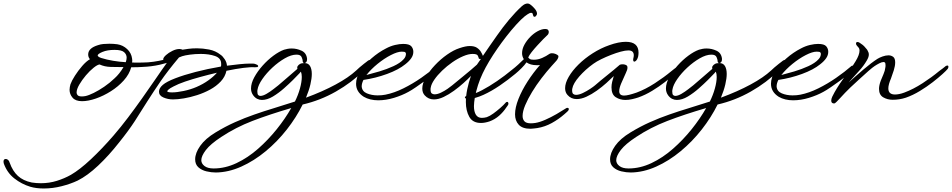

<svg xmlns="http://www.w3.org/2000/svg" viewBox="-275 -558 5419 1093"><path d="M192 18Q155 18 138 -2Q121 -22 121 -47Q121 -55 122.5 -62.5Q124 -70 126 -78Q133 -98 151.5 -127Q170 -156 193 -182.5Q216 -209 237 -221Q227 -232 227 -248Q227 -284 283 -301Q297 -306 313.5 -307.5Q330 -309 348 -309Q371 -309 393 -306Q425 -301 449 -278.5Q473 -256 477 -224Q479 -213 477 -202Q493 -201 508.5 -201.5Q524 -202 537 -202Q567 -202 598.5 -206.5Q630 -211 656.5 -217.5Q683 -224 696 -231Q704 -234 708 -234Q716 -234 718 -228Q718 -218 699 -209Q677 -199 632 -189Q587 -179 537 -177Q525 -176 508.5 -175.5Q492 -175 472 -175Q461 -135 429.5 -100Q398 -65 356 -38.5Q314 -12 270.5 3Q227 18 192 18ZM441 -204Q446 -219 446 -230Q446 -248 431.5 -261Q417 -274 377 -274Q336 -274 308.5 -262.5Q281 -251 281 -242Q281 -240 285 -236Q289 -232 301 -228Q333 -218 369 -212Q405 -206 441 -204ZM211 -11Q230 -15 258.5 -29Q287 -43 318.5 -64.5Q350 -86 377 -112Q405 -137 428 -176Q391 -176 355.5 -177Q320 -178 292 -191Q280 -190 258 -172.5Q236 -155 214 -129Q192 -103 176.5 -76.5Q161 -50 161 -31Q161 -22 167.5 -15.5Q174 -9 191 -9Q195 -9 200 -9.5Q205 -10 211 -11Z M-26 515Q-69 515 -103 505Q-152 490 -193 458Q-234 426 -253 374Q-254 370 -254.5 367Q-255 364 -255 362Q-255 347 -242 347Q-236 347 -229.5 352Q-223 357 -220 368Q-203 416 -173 443.5Q-143 471 -94 481Q-81 483 -68 484Q-55 485 -42 485Q5 485 48.5 471.5Q92 458 129 437Q179 408 242 349Q305 290 371 214Q414 164 454 111Q494 58 533 3Q571 -50 608 -104.5Q645 -159 684 -213Q680 -212 677 -212Q674 -212 671 -212Q654 -212 654 -221Q655 -231 670 -244.5Q685 -258 706.5 -268.5Q728 -279 746 -279Q757 -279 764 -275Q775 -277 797 -280Q819 -283 847 -283Q879 -283 915.5 -276Q952 -269 981 -246Q992 -239 1004 -221Q1016 -203 1017 -184Q1055 -189 1089 -192.5Q1123 -196 1146 -196Q1155 -196 1163.5 -196Q1172 -196 1177 -194Q1179 -193 1183.5 -191.5Q1188 -190 1191 -188Q1199 -180 1190 -176Q1187 -175 1176 -175Q1153 -177 1110 -171.5Q1067 -166 1014 -155Q1007 -121 981.5 -94Q956 -67 921 -48Q886 -29 847 -16.5Q808 -4 772 2Q736 8 710 8Q681 8 655.5 -3Q630 -14 630 -36Q630 -56 652 -75Q673 -93 722 -112Q771 -131 838.5 -148.5Q906 -166 982 -179Q984 -183 984 -187Q984 -191 984 -195Q984 -227 949.5 -239Q915 -251 868 -251Q836 -251 806.5 -247Q777 -243 762 -238L744 -231Q680 -155 639 -95Q598 -35 563 20Q529 75 493 130.5Q457 186 403 253Q345 327 284 384.5Q223 442 167 470Q127 489 76 502Q25 515 -26 515ZM705 -32Q731 -32 770 -40Q809 -48 844 -63Q881 -79 911 -100.5Q941 -122 960 -144Q913 -133 865.5 -120Q818 -107 778.5 -93.5Q739 -80 713 -66Q691 -55 684 -48Q677 -41 677 -39Q677 -32 705 -32Z M954 424Q928 424 900.5 417.5Q873 411 854.5 394.5Q836 378 836 349Q836 313 865 272Q894 231 952 196Q1008 162 1063 137.5Q1118 113 1173 94Q1227 75 1282 58.5Q1337 42 1404 20Q1422 -16 1432.5 -54Q1443 -92 1443 -120Q1443 -138 1438 -150Q1435 -148 1434 -146Q1433 -144 1431 -142Q1424 -135 1414 -124.5Q1404 -114 1392 -102Q1372 -82 1341.5 -55Q1311 -28 1278.5 -8.5Q1246 11 1216 11Q1202 11 1189 4.5Q1176 -2 1166 -16Q1154 -33 1154 -54Q1154 -84 1172.5 -118Q1191 -152 1220 -184.5Q1249 -217 1281.5 -241Q1314 -265 1342 -275Q1352 -278 1362.5 -280Q1373 -282 1386 -282Q1414 -282 1441.5 -269.5Q1469 -257 1473 -224V-221Q1473 -206 1464 -201Q1462 -199 1458 -199Q1448 -199 1448 -212Q1448 -219 1442 -233Q1436 -247 1413 -247Q1383 -247 1346.5 -226Q1310 -205 1276 -173.5Q1242 -142 1218.5 -108Q1195 -74 1191 -48Q1190 -44 1190 -41Q1190 -38 1190 -36Q1190 -21 1195.5 -16.5Q1201 -12 1207 -12Q1222 -12 1242.5 -24Q1263 -36 1281.5 -50.5Q1300 -65 1309 -72Q1335 -94 1362.5 -118Q1390 -142 1418 -166Q1417 -168 1417 -172Q1417 -177 1419 -181Q1424 -189 1433 -194Q1442 -199 1458 -199Q1480 -199 1490 -182Q1500 -165 1500 -137Q1500 -112 1492 -77.5Q1484 -43 1467 -2Q1562 -37 1636 -77Q1710 -117 1753 -157Q1759 -163 1771.5 -174Q1784 -185 1797 -195Q1804 -200 1809.5 -204.5Q1815 -209 1819 -212Q1825 -216 1827 -216Q1836 -220 1836 -211Q1836 -205 1828 -192.5Q1820 -180 1796 -156Q1727 -88 1637.5 -37Q1548 14 1448 37Q1412 110 1358 179Q1304 248 1237.5 303Q1171 358 1098.5 390.5Q1026 423 954 424ZM941 401Q1007 401 1071.5 370.5Q1136 340 1194 289Q1252 238 1300.5 177.5Q1349 117 1383 57Q1257 94 1162 130.5Q1067 167 984 222Q923 262 897 296Q871 330 871 354Q871 373 889 387Q907 401 941 401Z M1878 13Q1855 13 1834 8Q1813 3 1796 -7Q1752 -35 1752 -81Q1752 -117 1776.5 -154.5Q1801 -192 1840 -226Q1879 -260 1922 -282Q1948 -296 1974 -302Q2000 -308 2020 -308Q2055 -308 2066.5 -294.5Q2078 -281 2078 -263Q2078 -244 2066 -226.5Q2054 -209 2032 -192Q1994 -161 1928.5 -137Q1863 -113 1794 -103Q1784 -83 1784 -66Q1786 -38 1813.5 -26.5Q1841 -15 1875 -15Q1887 -15 1898 -16Q1909 -17 1919 -19Q1969 -29 2021.5 -55Q2074 -81 2123 -115Q2172 -149 2211 -183Q2217 -185 2219 -185Q2226 -185 2226 -178Q2226 -173 2222 -168Q2215 -156 2193.5 -137Q2172 -118 2145 -98.5Q2118 -79 2092.5 -61.5Q2067 -44 2050 -35Q2014 -15 1968 -1Q1922 13 1878 13ZM1811 -131Q1843 -139 1885 -151.5Q1927 -164 1965 -181.5Q2003 -199 2022 -220Q2030 -228 2033 -236.5Q2036 -245 2036 -251Q2036 -256 2032.5 -260Q2029 -264 2012 -264Q1988 -264 1950 -244.5Q1912 -225 1874.5 -194.5Q1837 -164 1811 -131Z M2463 142Q2416 142 2396.5 107Q2377 72 2377 23Q2377 -12 2385 -50.5Q2393 -89 2406 -126Q2389 -108 2364 -85.5Q2339 -63 2309.5 -41.5Q2280 -20 2250.5 -6Q2221 8 2195 8Q2164 8 2143 -15Q2129 -30 2129 -54Q2129 -83 2149 -118Q2169 -153 2201 -187Q2233 -221 2270 -247Q2307 -273 2341 -284Q2376 -296 2399 -296Q2425 -296 2439.5 -286.5Q2454 -277 2462 -264Q2470 -251 2474 -240Q2493 -267 2513 -297Q2533 -327 2555 -357Q2587 -403 2623 -446Q2659 -489 2696 -523Q2713 -538 2728 -538Q2736 -538 2743 -533Q2758 -522 2770 -507.5Q2782 -493 2782 -480Q2782 -476 2779 -471Q2773 -462 2768.5 -462.5Q2764 -463 2762 -465Q2761 -467 2760 -470.5Q2759 -474 2758 -477Q2757 -485 2749 -485Q2740 -485 2728 -476.5Q2716 -468 2712 -465Q2691 -448 2663 -417Q2635 -386 2607 -350Q2579 -314 2557 -282Q2504 -206 2473 -141Q2442 -76 2428 -2Q2426 11 2424.5 23Q2423 35 2423 46Q2423 77 2434 95Q2445 113 2468 113Q2481 113 2496 109Q2513 103 2533 88.5Q2553 74 2572.5 57Q2592 40 2605 25Q2608 22 2612.5 22Q2617 22 2618 26Q2621 33 2618 38Q2617 40 2614 44.5Q2611 49 2607 54Q2590 80 2566 101Q2542 122 2512 133Q2485 142 2463 142ZM2176 -48Q2176 -32 2182.5 -26.5Q2189 -21 2199 -21Q2215 -21 2235 -30.5Q2255 -40 2273 -52.5Q2291 -65 2299 -72Q2330 -98 2369.5 -130Q2409 -162 2440 -190Q2445 -198 2451 -206Q2457 -214 2463 -223Q2462 -223 2461 -222.5Q2460 -222 2459 -222Q2449 -222 2449 -232Q2449 -233 2444.5 -242Q2440 -251 2415 -251Q2392 -251 2361.5 -238Q2331 -225 2300 -203.5Q2269 -182 2242 -156Q2215 -130 2197.5 -104.5Q2180 -79 2177 -59Q2176 -56 2176 -53Q2176 -50 2176 -48Z M2745 175Q2699 175 2678 152Q2657 129 2657 93Q2657 54 2676.5 5Q2696 -44 2728.5 -94.5Q2761 -145 2799 -188Q2794 -187 2789 -187Q2784 -187 2779 -187Q2745 -187 2722 -203Q2712 -188 2694 -170Q2676 -152 2659 -138Q2617 -103 2570 -71Q2523 -39 2477 -18Q2431 3 2391 6Q2388 6 2382.5 5Q2377 4 2374 1Q2370 -2 2372 -5.5Q2374 -9 2376 -10Q2379 -12 2383 -13.5Q2387 -15 2394 -16Q2428 -23 2469 -44.5Q2510 -66 2554.5 -96.5Q2599 -127 2640 -161Q2657 -174 2675 -190.5Q2693 -207 2707 -221Q2697 -237 2697 -255Q2697 -279 2710 -303Q2723 -327 2743 -347.5Q2763 -368 2786 -380.5Q2809 -393 2829 -393Q2840 -393 2844.5 -388Q2849 -383 2849 -377Q2849 -364 2840 -357Q2833 -351 2817.5 -335Q2802 -319 2784 -299.5Q2766 -280 2751.5 -261.5Q2737 -243 2732 -231Q2735 -226 2741.5 -222Q2748 -218 2764 -218Q2788 -218 2811 -228Q2834 -238 2854 -252Q2860 -255 2867 -255Q2878 -255 2888.5 -250.5Q2899 -246 2903 -241Q2904 -240 2904 -237Q2904 -227 2893 -213Q2887 -206 2879.5 -198Q2872 -190 2865 -182Q2837 -151 2807.5 -112.5Q2778 -74 2754 -34.5Q2730 5 2715 40.5Q2700 76 2700 102Q2700 121 2710.5 132.5Q2721 144 2747 144Q2752 144 2758.5 143.5Q2765 143 2772 142Q2797 138 2829 124Q2861 110 2893 91.5Q2925 73 2948 58Q2950 56 2955 56Q2962 56 2963 62V64Q2963 69 2957 75Q2955 77 2950 81.5Q2945 86 2937 93Q2905 121 2866 142.5Q2827 164 2784 171Q2774 172 2764 173.5Q2754 175 2745 175Z M3285 11Q3255 11 3230.5 -4.5Q3206 -20 3206 -61Q3206 -76 3210 -92.5Q3214 -109 3219 -125Q3202 -108 3177 -85.5Q3152 -63 3122.5 -42Q3093 -21 3063.5 -7.5Q3034 6 3008 6Q2976 6 2956 -17Q2942 -32 2942 -56Q2942 -85 2962.5 -120.5Q2983 -156 3018.5 -191Q3054 -226 3099.5 -255Q3145 -284 3194 -301Q3247 -320 3288 -320Q3360 -320 3360 -258Q3360 -254 3359.5 -248.5Q3359 -243 3358 -237Q3353 -217 3343 -210Q3342 -209 3338 -207.5Q3334 -206 3331 -210Q3328 -215 3330 -224Q3333 -235 3333 -243Q3333 -271 3302 -271Q3285 -271 3259 -264Q3233 -257 3203.5 -245.5Q3174 -234 3147.5 -221Q3121 -208 3103 -195Q3057 -162 3022.5 -122.5Q2988 -83 2983 -54Q2982 -51 2982 -48Q2982 -45 2982 -43Q2982 -28 2988.5 -23Q2995 -18 3004 -18Q3021 -18 3043 -28.5Q3065 -39 3084.5 -52Q3104 -65 3112 -72Q3143 -99 3182.5 -130.5Q3222 -162 3253 -189Q3259 -192 3268 -192Q3284 -192 3293 -185Q3297 -182 3297 -173Q3297 -161 3288 -143Q3272 -109 3261 -82.5Q3250 -56 3250 -39Q3250 -14 3278 -14Q3300 -14 3349 -31Q3400 -50 3452.5 -84Q3505 -118 3547 -153Q3552 -158 3557 -161Q3562 -164 3566 -168Q3571 -171 3575.5 -175Q3580 -179 3586 -183Q3592 -185 3594 -185Q3601 -185 3601 -178Q3601 -172 3596 -167Q3590 -159 3567 -138Q3544 -117 3510.5 -91Q3477 -65 3437.5 -41Q3398 -17 3358 -3Q3343 2 3323.5 6.5Q3304 11 3285 11Z M3316 424Q3290 424 3262.5 417.5Q3235 411 3216.5 394.5Q3198 378 3198 349Q3198 313 3227 272Q3256 231 3314 196Q3370 162 3425 137.5Q3480 113 3535 94Q3589 75 3644 58.5Q3699 42 3766 20Q3784 -16 3794.5 -54Q3805 -92 3805 -120Q3805 -138 3800 -150Q3797 -148 3796 -146Q3795 -144 3793 -142Q3786 -135 3776 -124.5Q3766 -114 3754 -102Q3734 -82 3703.5 -55Q3673 -28 3640.5 -8.5Q3608 11 3578 11Q3564 11 3551 4.5Q3538 -2 3528 -16Q3516 -33 3516 -54Q3516 -84 3534.5 -118Q3553 -152 3582 -184.5Q3611 -217 3643.5 -241Q3676 -265 3704 -275Q3714 -278 3724.5 -280Q3735 -282 3748 -282Q3776 -282 3803.5 -269.5Q3831 -257 3835 -224V-221Q3835 -206 3826 -201Q3824 -199 3820 -199Q3810 -199 3810 -212Q3810 -219 3804 -233Q3798 -247 3775 -247Q3745 -247 3708.5 -226Q3672 -205 3638 -173.5Q3604 -142 3580.5 -108Q3557 -74 3553 -48Q3552 -44 3552 -41Q3552 -38 3552 -36Q3552 -21 3557.5 -16.5Q3563 -12 3569 -12Q3584 -12 3604.5 -24Q3625 -36 3643.5 -50.5Q3662 -65 3671 -72Q3697 -94 3724.5 -118Q3752 -142 3780 -166Q3779 -168 3779 -172Q3779 -177 3781 -181Q3786 -189 3795 -194Q3804 -199 3820 -199Q3842 -199 3852 -182Q3862 -165 3862 -137Q3862 -112 3854 -77.5Q3846 -43 3829 -2Q3924 -37 3998 -77Q4072 -117 4115 -157Q4121 -163 4133.5 -174Q4146 -185 4159 -195Q4166 -200 4171.5 -204.5Q4177 -209 4181 -212Q4187 -216 4189 -216Q4198 -220 4198 -211Q4198 -205 4190 -192.5Q4182 -180 4158 -156Q4089 -88 3999.5 -37Q3910 14 3810 37Q3774 110 3720 179Q3666 248 3599.5 303Q3533 358 3460.5 390.5Q3388 423 3316 424ZM3303 401Q3369 401 3433.5 370.5Q3498 340 3556 289Q3614 238 3662.5 177.5Q3711 117 3745 57Q3619 94 3524 130.5Q3429 167 3346 222Q3285 262 3259 296Q3233 330 3233 354Q3233 373 3251 387Q3269 401 3303 401Z M4240 13Q4217 13 4196 8Q4175 3 4158 -7Q4114 -35 4114 -81Q4114 -117 4138.5 -154.5Q4163 -192 4202 -226Q4241 -260 4284 -282Q4310 -296 4336 -302Q4362 -308 4382 -308Q4417 -308 4428.5 -294.5Q4440 -281 4440 -263Q4440 -244 4428 -226.5Q4416 -209 4394 -192Q4356 -161 4290.5 -137Q4225 -113 4156 -103Q4146 -83 4146 -66Q4148 -38 4175.5 -26.5Q4203 -15 4237 -15Q4249 -15 4260 -16Q4271 -17 4281 -19Q4331 -29 4383.5 -55Q4436 -81 4485 -115Q4534 -149 4573 -183Q4579 -185 4581 -185Q4588 -185 4588 -178Q4588 -173 4584 -168Q4577 -156 4555.5 -137Q4534 -118 4507 -98.5Q4480 -79 4454.5 -61.5Q4429 -44 4412 -35Q4376 -15 4330 -1Q4284 13 4240 13ZM4173 -131Q4205 -139 4247 -151.5Q4289 -164 4327 -181.5Q4365 -199 4384 -220Q4392 -228 4395 -236.5Q4398 -245 4398 -251Q4398 -256 4394.5 -260Q4391 -264 4374 -264Q4350 -264 4312 -244.5Q4274 -225 4236.5 -194.5Q4199 -164 4173 -131Z M4474 31Q4457 31 4457 15Q4457 5 4462.5 -7Q4468 -19 4476 -33Q4489 -56 4505.5 -81Q4522 -106 4534 -122Q4544 -135 4562 -159Q4580 -183 4596 -210Q4618 -246 4618 -270Q4618 -283 4610 -290Q4606 -294 4602 -299.5Q4598 -305 4598 -309Q4598 -319 4606 -319Q4614 -319 4621 -313Q4628 -309 4636.5 -302Q4645 -295 4652 -286Q4655 -282 4658.5 -278.5Q4662 -275 4664 -270Q4667 -265 4669 -259.5Q4671 -254 4671 -247Q4671 -233 4659 -213Q4641 -182 4616.5 -155.5Q4592 -129 4569 -103Q4566 -99 4562.5 -95.5Q4559 -92 4556 -88Q4595 -124 4640.5 -162.5Q4686 -201 4720 -223Q4731 -230 4749 -236.5Q4767 -243 4783 -243Q4798 -243 4809.5 -234.5Q4821 -226 4821 -203Q4821 -183 4813 -157.5Q4805 -132 4797 -111Q4790 -95 4786 -80.5Q4782 -66 4782 -55Q4782 -20 4820 -20Q4830 -20 4843.5 -22.5Q4857 -25 4873 -31Q4924 -50 4976.5 -84Q5029 -118 5071 -153Q5076 -157 5081 -160.5Q5086 -164 5090 -167Q5095 -171 5099.5 -174.5Q5104 -178 5110 -183Q5116 -185 5118 -185Q5124 -185 5124 -178Q5124 -171 5120 -166Q5114 -158 5091 -137Q5068 -116 5034.5 -90Q5001 -64 4961.5 -40Q4922 -16 4882 -2Q4846 10 4807 10Q4777 10 4753 -4Q4729 -18 4729 -52Q4729 -72 4739 -99Q4746 -117 4754.5 -136Q4763 -155 4765 -174Q4766 -178 4766 -181.5Q4766 -185 4766 -187Q4766 -199 4762.5 -202Q4759 -205 4755 -205Q4745 -205 4730.5 -197.5Q4716 -190 4704 -182Q4693 -175 4669.5 -154.5Q4646 -134 4618.5 -108.5Q4591 -83 4566 -60Q4550 -45 4535.5 -29.5Q4521 -14 4509 -1Q4496 13 4487 22Q4478 31 4474 31Z"/></svg>

Font: WindSong Medium
Style: Regular
Weight: 500
Designer: Robert E. Leuschke
Foundry: Robert E. Leuschke
Version: Version 1.010; ttfautohint (v1.8.3)